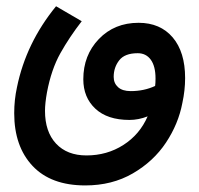

<svg xmlns="http://www.w3.org/2000/svg" viewBox="-20 -591 631 608"><path d="M566.2 -343.8Q566.2 -305 557.5 -265Q545 -198.8 505.6 -139.4Q466.2 -80 400.6 -41.9Q335 -3.8 250 -3.8Q141.2 -3.8 83.1 -65.6Q25 -127.5 25 -232.5Q25 -275 33.8 -315Q62.5 -455 157.5 -571.2L238.8 -523.8Q200 -473.8 171.2 -422.5Q142.5 -371.2 128.8 -298.8Q122.5 -263.8 122.5 -240Q122.5 -173.8 157.5 -136.2Q192.5 -98.8 253.8 -98.8Q318.8 -98.8 370.6 -131.9Q422.5 -165 447.5 -222.5Q418.8 -211.2 390 -211.2Q320 -211.2 281.9 -246.9Q243.8 -282.5 243.8 -340Q243.8 -416.2 293.1 -467.5Q342.5 -518.8 418.8 -518.8Q487.5 -518.8 526.9 -472.5Q566.2 -426.2 566.2 -343.8ZM393.8 -302.5Q436.2 -302.5 471.2 -318.8Q472.5 -327.5 472.5 -342.5Q472.5 -381.2 457.5 -401.9Q442.5 -422.5 416.2 -422.5Q375 -422.5 357.5 -400Q340 -377.5 340 -347.5Q340 -327.5 353.8 -315Q367.5 -302.5 393.8 -302.5Z"/></svg>

Font: Cambay
Style: Bold Italic
Weight: 700
Italic angle: -11°
Designer: Pooja Saxena
Foundry: Pooja Saxena
Version: Version 1.006;PS 001.006;hotconv 1.0.70;makeotf.lib2.5.58329